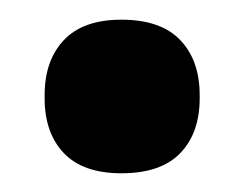

<svg xmlns="http://www.w3.org/2000/svg" viewBox="-20 -364 254 200"><path d="M106.5 -183.5Q66.5 -183.5 46.5 -204.5Q26.5 -225.5 26.5 -261.5V-265Q26.5 -301 46.5 -322.2Q66.5 -343.5 106.5 -343.5Q147.5 -343.5 167.8 -322.2Q188 -301 188 -265V-261.5Q188 -225.5 167.8 -204.5Q147.5 -183.5 106.5 -183.5Z"/></svg>

Font: Anek Odia SemiCondensed ExtraBold
Style: Regular
Weight: 800
Width: 4
Designer: Yesha Goshar & Mahesh Sahu (Odia), Yesha Goshar (Latin)
Foundry: Ek Type
Version: Version 1.003